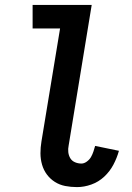

<svg xmlns="http://www.w3.org/2000/svg" viewBox="-20 -755 540 783"><path d="M294 8Q269 8 246 3.5Q223 -1 204 -13Q185 -25 171.5 -43Q158 -61 151.5 -83.5Q145 -106 145 -130Q145 -154 149 -178L225 -639H113V-735H354L260 -162Q257 -148 258.5 -134.5Q260 -121 266.5 -110Q273 -99 285.5 -93.5Q298 -88 312 -88Q323 -88 334 -96Q345 -104 351 -114.5Q357 -125 361 -137Q365 -149 368 -160L465 -140Q457 -111 442.5 -83.5Q428 -56 405 -34.5Q382 -13 352.5 -2.5Q323 8 294 8Z"/></svg>

Font: Iosevka Web
Style: Bold Italic
Weight: 700
Italic angle: -9°
Monospace: yes
Designer: Belleve Invis
Foundry: Belleve Invis
Version: Version 28.0.3; ttfautohint (v1.8.3)